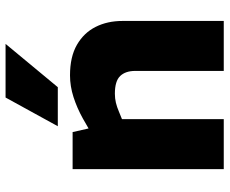

<svg xmlns="http://www.w3.org/2000/svg" viewBox="-84 -700 785 656"><g transform="rotate(-90 308.0 -372.5)"><path d="M57.7 0V-516.4H184.2L196.6 -461.9L230.6 -481.4Q266.6 -501.4 303.9 -513.4Q341.1 -525.3 378.1 -525.3Q441.6 -525.3 482.5 -501.6Q523.5 -477.9 543.7 -437.6Q563.9 -397.4 563.9 -346.4V0H393.2V-302.2Q393.2 -335.8 375.8 -353.9Q358.5 -372 315.4 -372Q299.3 -372 284.5 -368.5Q269.7 -364.9 254.6 -358.4L228.5 -347.8V0ZM204.2 -567 302.3 -745.5H485.6L337.6 -567Z"/></g></svg>

Font: REM Medium
Style: Regular
Weight: 500
Designer: Octavio Pardo
Foundry: Ashler Design
Version: Version 1.005;gftools[0.9.28]